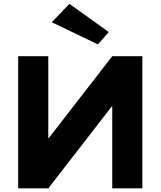

<svg xmlns="http://www.w3.org/2000/svg" viewBox="-20 -1000 852 1019"><path d="M557.2 -830 499.6 -764.5 254.8 -881.8 348.4 -979.6ZM575.7 -435.6H573.6L236.3 -0.4H76.5V-701.7H236.3V-266.5H238.4L575.7 -701.7H735.5V-0.4H575.7Z"/></svg>

Font: Hussar
Style: BdSuprExt
Weight: 700
Foundry: Cannot Into Space Fonts
Version: Version 2.00